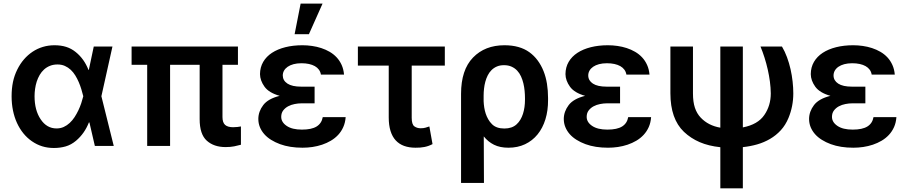

<svg xmlns="http://www.w3.org/2000/svg" viewBox="-20 -801 4981 1054"><path d="M74.6 -418.7Q90.2 -450.3 111.5 -475Q132.8 -499.6 158.9 -517Q185 -534.4 215.4 -543.5Q245.7 -552.6 279.1 -552.6Q314.6 -552.6 343 -543.7Q371.4 -534.8 395.2 -515.6Q441.8 -478.3 465.6 -417.6H467.7L494.7 -545.5H597.3L536.6 -272.7L604.4 0H500.7L470.9 -128.6H468Q456 -98.4 438.6 -73.5Q421.2 -48.7 397.4 -28.4Q370.7 -6 340.6 2.7Q310.4 11.4 275.9 11.4Q241.5 11.4 211.6 2.1Q181.8 -7.1 155.2 -25.6Q128.9 -43.7 108.3 -69.1Q87.7 -94.5 73.3 -125.9Q58.9 -157.3 51.3 -194.2Q43.7 -231.2 43.7 -272.7Q43.7 -314.6 51.1 -350.5Q58.6 -386.4 74.6 -418.7ZM203.1 -146.3Q236.5 -95.9 290.5 -95.9Q311.8 -95.9 329.7 -104Q347.7 -112.2 362.6 -126.1Q377.5 -139.9 389.2 -157.8Q400.9 -175.8 410.2 -195.3Q419.4 -214.8 426 -234.4Q432.5 -253.9 436.8 -271.3L437.1 -272.7L436.8 -274.1Q432.5 -291.5 426.5 -311.3Q420.5 -331 412.3 -350.1Q404.1 -369.3 393.3 -386.9Q382.5 -404.5 368.3 -417.8Q354 -431.1 336.1 -439.1Q318.2 -447.1 295.8 -447.1Q272.7 -447.1 254.3 -439.6Q235.8 -432.2 221.8 -419.4Q207.7 -406.6 197.8 -389.6Q187.9 -372.5 181.6 -353.2Q175.4 -333.8 172.6 -313.2Q169.7 -292.6 169.7 -273.1Q169.7 -195.7 203.1 -146.3Z M702.4 -545.5H1286.2V-445.3H1201.3V-158.7Q1201.3 -128.2 1215.7 -115.4Q1230.1 -102.6 1259.9 -102.6Q1272.4 -102.6 1283.7 -104Q1295.1 -105.5 1302.6 -106.9V-6.4Q1286.6 -1.8 1265.8 2.3Q1245 6.4 1218.4 6.4Q1154.1 6.4 1115.1 -28.8Q1076 -63.9 1076 -147V-445.3H913.7V0H788V-445.3H702.4Z M1398.1 -148.4Q1398.4 -188.9 1425.1 -224.1Q1451.3 -258.9 1515.3 -274.9Q1456.3 -291.5 1432.2 -324.9Q1407.7 -359 1407.3 -394.2Q1407.7 -431.8 1424.9 -461.3Q1442.1 -490.8 1473 -511Q1503.9 -531.2 1546.5 -541.9Q1589.1 -552.6 1640.3 -552.6Q1666.5 -552.6 1692.8 -548.8Q1719.1 -545.1 1743.6 -537.1Q1768.1 -529.1 1789.8 -516.5Q1811.4 -503.9 1828.1 -486Q1844.8 -468 1855.5 -444.4Q1866.1 -420.8 1868.6 -391.3H1741.8Q1739.3 -406.6 1730.8 -418.3Q1722.3 -430 1708.5 -437.9Q1694.6 -445.7 1676 -449.8Q1657.3 -453.8 1634.9 -453.8Q1610.4 -453.8 1591.4 -448.7Q1572.4 -443.5 1559.3 -434.5Q1546.2 -425.4 1539.2 -413.2Q1532.3 -400.9 1532.3 -386.4Q1532.7 -358.7 1558.1 -342Q1583.5 -325.3 1633.9 -325.3H1707V-233.7H1633.9Q1616.8 -233.7 1597.5 -229.9Q1578.1 -226.2 1561.8 -217.5Q1545.5 -208.8 1534.6 -194.6Q1523.8 -180.4 1523.8 -159.4Q1523.8 -130 1554 -109.7Q1583.8 -89.5 1637.4 -89.5Q1690.7 -89.5 1718.2 -106.7Q1745.7 -123.9 1751.8 -158H1877.5Q1875.4 -127.8 1864.5 -103.5Q1853.7 -79.2 1836.3 -60.5Q1818.9 -41.9 1796.3 -28.6Q1773.8 -15.3 1748.2 -6.7Q1722.7 1.8 1695.3 5.9Q1668 9.9 1641 9.9Q1570.3 9.9 1517.4 -9.6Q1490.4 -19.5 1468.2 -33.4Q1446 -47.2 1430.6 -64.8Q1415.1 -82.4 1406.6 -103.3Q1398.1 -124.3 1398.1 -148.4ZM1597.3 -613.3 1630.3 -781.2H1750.7L1675.8 -613.3Z M2421.9 -545.5V-440.7H2240.1V-154.1Q2240.1 -117.5 2255 -107.2Q2269.5 -96.9 2289.4 -96.9Q2305 -96.9 2315.7 -100.1Q2326.3 -103.3 2337 -106.9L2354.4 -9.9Q2342.7 -3.9 2331.7 0Q2320.7 3.9 2309.5 6Q2298.3 8.2 2286.4 9.1Q2274.5 9.9 2261 9.9Q2225.9 9.9 2198.5 0Q2171.2 -9.9 2152.3 -30.4Q2133.5 -50.8 2123.8 -82.2Q2114 -113.6 2114 -156.2V-440.7H1944.6V-545.5Z M2511 203.1V-285.5Q2511 -417.3 2576.7 -485.1Q2642 -552.6 2749.3 -552.6Q2832.7 -552.6 2885.7 -514.6Q2912.3 -495.4 2931.6 -469.1Q2951 -442.8 2963.8 -410.7Q2976.6 -378.6 2982.6 -341.3Q2988.6 -304 2988.6 -262.8V-252.8Q2989 -194.2 2974.1 -146Q2959.2 -97.7 2930.9 -63Q2902.7 -28.4 2862.2 -9.2Q2821.7 9.9 2771 9.9Q2724.8 9.9 2691.9 -6.4Q2659.1 -22.7 2635.7 -52.2L2636.7 203.1ZM2634.9 -245.4Q2635.7 -228 2638.3 -210.8Q2641 -193.5 2646.3 -177.4Q2651.6 -161.2 2660 -146.5Q2668.3 -131.7 2680.8 -119.3Q2704.5 -95.5 2748.6 -95.5Q2790.8 -95.5 2815.7 -118.3Q2828.1 -129.6 2836.8 -144.4Q2845.5 -159.1 2851 -176.5Q2856.5 -193.9 2859.2 -213.2Q2861.9 -232.6 2861.9 -252.8V-262.8Q2861.9 -281.6 2859.9 -302.4Q2858 -323.2 2853.2 -343.2Q2848.4 -363.3 2840.2 -381.4Q2832 -399.5 2819.2 -413.2Q2806.5 -426.8 2788.5 -435Q2770.6 -443.2 2746.4 -443.2Q2724.4 -443.2 2707.6 -435.9Q2690.7 -428.6 2678.3 -416.2Q2665.8 -403.8 2657.5 -387.3Q2649.1 -370.7 2644.2 -352.3Q2639.2 -333.8 2637.1 -314.3Q2634.9 -294.7 2634.9 -276.6Z M3074.9 -148.4Q3075.3 -188.9 3101.9 -224.1Q3128.2 -258.9 3192.1 -274.9Q3133.2 -291.5 3109 -324.9Q3084.5 -359 3084.2 -394.2Q3084.5 -431.8 3101.7 -461.3Q3119 -490.8 3149.9 -511Q3180.8 -531.2 3223.4 -541.9Q3266 -552.6 3317.1 -552.6Q3343.4 -552.6 3369.7 -548.8Q3396 -545.1 3420.5 -537.1Q3445 -529.1 3466.6 -516.5Q3488.3 -503.9 3505 -486Q3521.7 -468 3532.3 -444.4Q3543 -420.8 3545.5 -391.3H3418.7Q3416.2 -406.6 3407.7 -418.3Q3399.1 -430 3385.3 -437.9Q3371.4 -445.7 3352.8 -449.8Q3334.2 -453.8 3311.8 -453.8Q3287.3 -453.8 3268.3 -448.7Q3249.3 -443.5 3236.2 -434.5Q3223 -425.4 3216.1 -413.2Q3209.2 -400.9 3209.2 -386.4Q3209.5 -358.7 3234.9 -342Q3260.3 -325.3 3310.7 -325.3H3383.9V-233.7H3310.7Q3293.7 -233.7 3274.3 -229.9Q3255 -226.2 3238.6 -217.5Q3222.3 -208.8 3211.5 -194.6Q3200.6 -180.4 3200.6 -159.4Q3200.6 -130 3230.8 -109.7Q3260.7 -89.5 3314.3 -89.5Q3367.5 -89.5 3395.1 -106.7Q3422.6 -123.9 3428.6 -158H3554.3Q3552.2 -127.8 3541.4 -103.5Q3530.5 -79.2 3513.1 -60.5Q3495.7 -41.9 3473.2 -28.6Q3450.6 -15.3 3425.1 -6.7Q3399.5 1.8 3372.2 5.9Q3344.8 9.9 3317.8 9.9Q3247.2 9.9 3194.2 -9.6Q3167.3 -19.5 3145.1 -33.4Q3122.9 -47.2 3107.4 -64.8Q3092 -82.4 3083.5 -103.3Q3074.9 -124.3 3074.9 -148.4Z M3660.2 -545.5H3784.1V-287.6Q3784.1 -241.8 3794.7 -209.7Q3805.4 -177.6 3826.7 -155.2Q3868.3 -111.5 3934.3 -100.1V-545.5H4057.9V-101.6Q4140.3 -117.5 4175.8 -169.7Q4211.3 -221.2 4211.3 -288.4Q4210.9 -320 4206.5 -353.2Q4202.1 -386.4 4194.6 -419.4Q4187.1 -452.4 4177 -484.4Q4166.9 -516.3 4154.8 -545.5H4272.7Q4288.7 -518.5 4300.4 -486.7Q4312.1 -454.9 4319.8 -421.2Q4327.4 -387.4 4331.1 -353.5Q4334.9 -319.6 4334.9 -288.4Q4334.9 -217.7 4308.6 -153.8Q4292.3 -114.3 4266.2 -85.9Q4240.1 -57.5 4207.2 -38.4Q4174.4 -19.2 4136.4 -8.3Q4098.4 2.5 4057.9 6.7V233H3934.3V7.1Q3870 0.4 3821.2 -20.6Q3772.4 -41.5 3734.4 -77.4Q3660.2 -148.4 3660.2 -289.1Z M4421.5 -148.4Q4421.9 -188.9 4448.5 -224.1Q4474.8 -258.9 4538.7 -274.9Q4479.8 -291.5 4455.6 -324.9Q4431.1 -359 4430.8 -394.2Q4431.1 -431.8 4448.3 -461.3Q4465.6 -490.8 4496.4 -511Q4527.3 -531.2 4570 -541.9Q4612.6 -552.6 4663.7 -552.6Q4690 -552.6 4716.3 -548.8Q4742.5 -545.1 4767 -537.1Q4791.5 -529.1 4813.2 -516.5Q4834.9 -503.9 4851.6 -486Q4868.3 -468 4878.9 -444.4Q4889.6 -420.8 4892 -391.3H4765.3Q4762.8 -406.6 4754.3 -418.3Q4745.7 -430 4731.9 -437.9Q4718 -445.7 4699.4 -449.8Q4680.8 -453.8 4658.4 -453.8Q4633.9 -453.8 4614.9 -448.7Q4595.9 -443.5 4582.7 -434.5Q4569.6 -425.4 4562.7 -413.2Q4555.8 -400.9 4555.8 -386.4Q4556.1 -358.7 4581.5 -342Q4606.9 -325.3 4657.3 -325.3H4730.5V-233.7H4657.3Q4640.3 -233.7 4620.9 -229.9Q4601.6 -226.2 4585.2 -217.5Q4568.9 -208.8 4558.1 -194.6Q4547.2 -180.4 4547.2 -159.4Q4547.2 -130 4577.4 -109.7Q4607.2 -89.5 4660.9 -89.5Q4714.1 -89.5 4741.7 -106.7Q4769.2 -123.9 4775.2 -158H4900.9Q4898.8 -127.8 4888 -103.5Q4877.1 -79.2 4859.7 -60.5Q4842.3 -41.9 4819.8 -28.6Q4797.2 -15.3 4771.7 -6.7Q4746.1 1.8 4718.8 5.9Q4691.4 9.9 4664.4 9.9Q4593.8 9.9 4540.8 -9.6Q4513.8 -19.5 4491.7 -33.4Q4469.5 -47.2 4454 -64.8Q4438.6 -82.4 4430 -103.3Q4421.5 -124.3 4421.5 -148.4Z"/></svg>

Font: Inter P Semi Bold
Style: Regular
Weight: 600
Designer: Rasmus Andersson
Foundry: rsms
Version: Version 3.018;git-588b23468